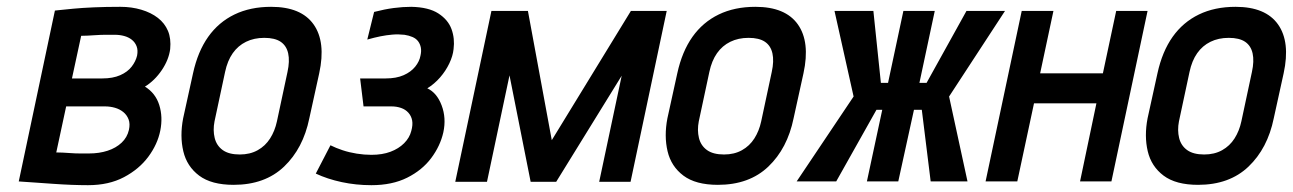

<svg xmlns="http://www.w3.org/2000/svg" viewBox="-20 -532 3791 563"><path d="M405 -278Q434 -296 454.5 -326.5Q475 -357 479 -388Q482 -419 472.5 -441.5Q463 -464 443 -479.5Q423 -495 394.5 -503.5Q366 -512 333 -512Q291 -512 256 -510.5Q221 -509 195 -506.5Q169 -504 155 -502.5Q141 -501 141 -501L35 0Q35 0 49 1Q63 2 85.5 3.5Q108 5 135.5 7Q163 9 189.5 10Q216 11 238 11Q299 11 343.5 -12.5Q388 -36 415 -72.5Q442 -109 450 -149Q458 -189 447 -224Q436 -259 405 -278ZM317 -430Q331 -430 344 -426.5Q357 -423 366.5 -415.5Q376 -408 380.5 -396.5Q385 -385 382 -369Q378 -352 366 -336.5Q354 -321 332.5 -311.5Q311 -302 280 -302H191L218 -427Q225 -427 236.5 -427.5Q248 -428 262 -429Q276 -430 290.5 -430Q305 -430 317 -430ZM241 -82Q229 -82 215 -82Q201 -82 188 -83Q175 -84 164 -84.5Q153 -85 145 -85L174 -220H288Q303 -220 317 -216Q331 -212 341.5 -203.5Q352 -195 357 -182Q362 -169 358 -151Q353 -129 336.5 -113.5Q320 -98 295.5 -90Q271 -82 241 -82Z M887 -185 916 -317Q936 -409 899.5 -460.5Q863 -512 775 -512Q714 -512 667.5 -489.5Q621 -467 590.5 -424Q560 -381 546 -317L517 -185Q507 -133 517.5 -88.5Q528 -44 564 -17Q600 10 665 10Q757 10 813 -43.5Q869 -97 887 -185ZM823 -321 792 -176Q786 -148 772 -126Q758 -104 735.5 -91.5Q713 -79 683 -79Q651 -79 633 -92Q615 -105 609.5 -127.5Q604 -150 609 -176L640 -321Q647 -354 662.5 -376Q678 -398 701.5 -409.5Q725 -421 755 -421Q786 -421 803 -409.5Q820 -398 825 -375.5Q830 -353 823 -321Z M1057 -416Q1078 -422 1095.5 -425.5Q1113 -429 1130.5 -430.5Q1148 -432 1166 -430Q1179 -428 1189.5 -423.5Q1200 -419 1206 -411Q1212 -403 1214 -392.5Q1216 -382 1213 -369Q1210 -352 1197.5 -336.5Q1185 -321 1163.5 -311.5Q1142 -302 1111 -302H1036L1046 -220H1128Q1143 -220 1156 -215.5Q1169 -211 1177.5 -201.5Q1186 -192 1188.5 -179Q1191 -166 1186 -148Q1181 -128 1165 -112Q1149 -96 1125 -87Q1101 -78 1069 -78Q1048 -78 1026 -81.5Q1004 -85 984.5 -91.5Q965 -98 949 -106L906 -23Q940 -7 982 2Q1024 11 1069 11Q1130 11 1174 -11Q1218 -33 1244.5 -68.5Q1271 -104 1280 -144Q1289 -186 1275 -223Q1261 -260 1233 -273Q1254 -286 1270.5 -305Q1287 -324 1297.5 -346Q1308 -368 1310 -388Q1314 -419 1304 -446.5Q1294 -474 1265.5 -492.5Q1237 -511 1186 -512Q1161 -512 1134.5 -508.5Q1108 -505 1077 -497Z M1830 -500 1598 -121 1528 -500H1421L1315 1H1408L1474 -311L1536 1H1611L1803 -310L1737 1H1829L1935 -500Z M2307 -185 2336 -317Q2356 -409 2319.5 -460.5Q2283 -512 2195 -512Q2134 -512 2087.5 -489.5Q2041 -467 2010.5 -424Q1980 -381 1966 -317L1937 -185Q1927 -133 1937.5 -88.5Q1948 -44 1984 -17Q2020 10 2085 10Q2177 10 2233 -43.5Q2289 -97 2307 -185ZM2243 -321 2212 -176Q2206 -148 2192 -126Q2178 -104 2155.5 -91.5Q2133 -79 2103 -79Q2071 -79 2053 -92Q2035 -105 2029.5 -127.5Q2024 -150 2029 -176L2060 -321Q2067 -354 2082.5 -376Q2098 -398 2121.5 -409.5Q2145 -421 2175 -421Q2206 -421 2223 -409.5Q2240 -398 2245 -375.5Q2250 -353 2243 -321Z M2927 -500H2814L2697 -289H2676L2721 -500H2629L2584 -289H2563L2541 -500H2427L2483 -249L2316 0H2432L2550 -210H2567L2522 0H2614L2660 -210H2683L2709 0H2817L2763 -249Z M3214 -317H3030L3069 -500H2976L2870 0H2963L3012 -229H3195L3147 0H3239L3345 -500H3253Z M3715 -185 3744 -317Q3764 -409 3727.5 -460.5Q3691 -512 3603 -512Q3542 -512 3495.5 -489.5Q3449 -467 3418.5 -424Q3388 -381 3374 -317L3345 -185Q3335 -133 3345.5 -88.5Q3356 -44 3392 -17Q3428 10 3493 10Q3585 10 3641 -43.5Q3697 -97 3715 -185ZM3651 -321 3620 -176Q3614 -148 3600 -126Q3586 -104 3563.5 -91.5Q3541 -79 3511 -79Q3479 -79 3461 -92Q3443 -105 3437.5 -127.5Q3432 -150 3437 -176L3468 -321Q3475 -354 3490.5 -376Q3506 -398 3529.5 -409.5Q3553 -421 3583 -421Q3614 -421 3631 -409.5Q3648 -398 3653 -375.5Q3658 -353 3651 -321Z"/></svg>

Font: Advent Pro SemiBold
Style: Italic
Weight: 600
Italic angle: -12°
Version: Version 3.000